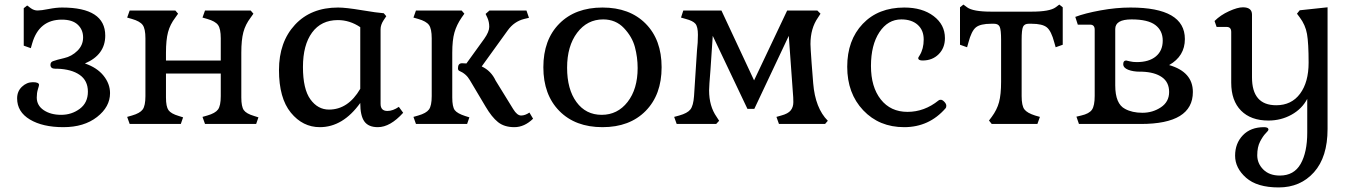

<svg xmlns="http://www.w3.org/2000/svg" viewBox="-20 -543 5932 841"><path d="M231 -242H222Q201 -242 201 -259Q201 -271 212 -275Q228 -281 261 -288.5Q294 -296 319 -320.5Q344 -345 344 -379Q344 -413 320.5 -435Q297 -457 251 -457Q151 -457 121 -353L115 -332L84 -343V-507L99 -519L115 -507Q129 -497 144.5 -497Q160 -497 193 -503.5Q226 -510 252 -510Q441 -510 441 -387Q441 -303 352 -265Q405 -247 433.5 -211.5Q462 -176 462 -135Q462 -75 405 -30.5Q348 14 257.5 14Q167 14 111 -19.5Q55 -53 55 -112Q55 -143 76 -163Q97 -183 124 -183Q151 -183 151 -171Q151 -168 146 -152Q141 -136 141 -116Q141 -81 171.5 -60.5Q202 -40 248 -40Q294 -40 329.5 -66.5Q365 -93 365 -141.5Q365 -190 329 -215Q293 -240 231 -242Z M947 -122V-221H707V-116Q707 -76 718 -60.5Q729 -45 763 -35L782 -29L772 0H548L537 -31L558 -37Q593 -47 605 -63.5Q617 -80 617 -122V-375Q617 -417 605 -433.5Q593 -450 558 -460L537 -466L548 -497H748L760 -483L748 -466Q725 -436 716 -402Q707 -368 707 -312V-278H947V-375Q947 -417 935 -433.5Q923 -450 888 -460L867 -466L878 -497H1078L1090 -483L1078 -466Q1055 -436 1046 -402Q1037 -368 1037 -312V-116Q1037 -76 1048 -60.5Q1059 -45 1093 -35L1112 -29L1102 0H878L867 -31L888 -37Q923 -47 935 -63.5Q947 -80 947 -122Z M1381 14Q1306 14 1254 -49.5Q1202 -113 1202 -236Q1202 -359 1272 -434.5Q1342 -510 1461 -510Q1495 -510 1563.5 -498.5Q1632 -487 1661 -485L1672 -472L1660 -454Q1647 -434 1647 -415V-88Q1647 -57 1677 -57Q1701 -57 1727 -75L1746 -49Q1689 14 1635 14Q1594 14 1576 -11Q1558 -36 1558 -92Q1482 14 1381 14ZM1421 -63Q1505 -63 1558 -154V-424Q1512 -455 1460 -455Q1387 -455 1347 -400.5Q1307 -346 1307 -249.5Q1307 -153 1339.5 -108Q1372 -63 1421 -63Z M1871 -122V-375Q1871 -417 1859 -433.5Q1847 -450 1812 -460L1791 -466L1802 -497H2002L2014 -483L2002 -466Q1980 -434 1970.5 -400.5Q1961 -367 1961 -312V-116Q1961 -75 1972 -60.5Q1983 -46 2017 -35L2036 -29L2026 0H1802L1791 -31L1812 -37Q1847 -47 1859 -63.5Q1871 -80 1871 -122ZM2228 -65Q2245 -37 2262.5 -37Q2280 -37 2299 -50L2315 -23Q2277 14 2233 14Q2189 14 2161.5 -8Q2134 -30 2107 -76L2038 -192Q2022 -220 1991 -233Q1986 -236 1986 -244Q1986 -266 2004 -266Q2016 -266 2023 -265L2101 -373Q2123 -404 2123 -425.5Q2123 -447 2115 -465L2107 -482L2124 -497H2286L2297 -465L2276 -460Q2232 -449 2204 -410L2090 -252Q2131 -233 2151 -190Z M2773 -245Q2773 -292 2761 -337Q2749 -382 2713 -420Q2677 -458 2622 -458Q2552 -458 2508 -399.5Q2464 -341 2464 -246.5Q2464 -152 2505 -96Q2546 -40 2615.5 -40Q2685 -40 2729 -96.5Q2773 -153 2773 -245ZM2619 14Q2500 14 2430 -57Q2360 -128 2360 -248.5Q2360 -369 2430 -439.5Q2500 -510 2619 -510Q2738 -510 2808 -439.5Q2878 -369 2878 -248.5Q2878 -128 2808 -57Q2738 14 2619 14Z M3453 -137 3435 -386 3284 -66H3254L3102 -386L3092 -237Q3086 -165 3086 -147Q3086 -78 3119 -31L3130 -14L3117 0H2944L2933 -31L2955 -37Q2991 -47 3004 -63.5Q3017 -80 3020 -122L3033 -323Q3037 -355 3037 -390.5Q3037 -426 3026 -439Q3015 -452 2984 -460L2963 -466L2973 -497H3140L3283 -191L3428 -497H3560L3574 -483L3563 -466Q3530 -419 3530 -350Q3530 -337 3535 -267L3542 -178Q3551 -69 3606 -14L3594 0H3392L3381 -31L3402 -37Q3432 -45 3443.5 -59.5Q3455 -74 3455 -95.5Q3455 -117 3453 -137Z M4091 -103Q4094 -106 4101 -106Q4108 -106 4116.5 -97Q4125 -88 4125 -80Q4125 -72 4122 -69Q4050 14 3940.5 14Q3831 14 3761 -60Q3691 -134 3691 -250.5Q3691 -367 3759 -438.5Q3827 -510 3941 -510Q4020 -510 4069.5 -472.5Q4119 -435 4119 -376Q4119 -333 4091.5 -305.5Q4064 -278 4021 -278Q4002 -278 4002 -289Q4002 -291 4008 -300Q4026 -329 4026 -370Q4026 -411 3999.5 -434.5Q3973 -458 3928 -458Q3869 -458 3832 -402Q3795 -346 3795 -254Q3795 -162 3838 -107.5Q3881 -53 3955 -53Q4029 -53 4091 -103Z M4498 -439H4486Q4467 -439 4461 -425.5Q4455 -412 4455 -369V-122Q4455 -80 4467 -64Q4479 -48 4514 -37L4535 -31L4524 0H4324L4312 -15L4324 -31Q4347 -62 4356 -95.5Q4365 -129 4365 -185V-369Q4365 -412 4359 -425.5Q4353 -439 4334 -439H4322Q4274 -439 4254.5 -423Q4235 -407 4222 -357L4216 -336L4185 -347V-511L4200 -523L4216 -511Q4242 -492 4321 -492H4499Q4578 -492 4604 -511L4620 -523L4635 -511V-347L4604 -336L4598 -357Q4585 -407 4565.5 -423Q4546 -439 4498 -439Z M4977 0H4706L4695 -32L4716 -37Q4751 -45 4763 -62.5Q4775 -80 4775 -123V-413Q4775 -435 4755 -435H4701L4690 -469Q4732 -485 4800.5 -497.5Q4869 -510 4932 -510Q5170 -510 5170 -372Q5170 -297 5101 -258Q5205 -228 5205 -140Q5205 0 4977 0ZM4974 -229Q4943 -229 4921.5 -237.5Q4900 -246 4900 -262Q4900 -278 4913 -278Q4914 -278 4928 -274.5Q4942 -271 4959 -271Q5013 -271 5043 -296Q5073 -321 5073 -365Q5073 -409 5040.5 -433.5Q5008 -458 4936.5 -458Q4865 -458 4865 -416V-169Q4865 -88 4908 -66Q4939 -49 4984 -49Q5029 -49 5065 -73Q5101 -97 5101 -140Q5101 -183 5069.5 -205Q5038 -227 4983 -229Z M5517 14Q5536 14 5536 25Q5536 29 5524 41Q5512 53 5499.5 77Q5487 101 5487 137Q5487 173 5513.5 199.5Q5540 226 5586 226Q5648 226 5677 175Q5706 124 5706 38V-110Q5683 -66 5637 -40.5Q5591 -15 5536 -15Q5459 -15 5416 -58.5Q5373 -102 5373 -181V-403Q5373 -425 5353 -425H5309L5300 -451Q5326 -477 5363.5 -494Q5401 -511 5424 -511Q5464 -511 5464 -479V-204Q5464 -82 5570 -82Q5637 -82 5674.5 -132.5Q5712 -183 5712 -268.5Q5712 -354 5705 -394Q5698 -434 5673 -467L5661 -483L5673 -498L5795 -511V22Q5795 145 5735.5 211.5Q5676 278 5581 278Q5486 278 5438 235.5Q5390 193 5390 139Q5390 85 5424 49.5Q5458 14 5517 14Z"/></svg>

Font: Gabriela
Style: Regular
Weight: 400
Designer: Eduardo Rodriguez Tunni
Foundry: Eduardo Rodriguez Tunni
Version: Version 1.003